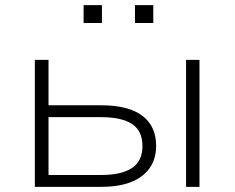

<svg xmlns="http://www.w3.org/2000/svg" viewBox="-20 -724 909 744"><path d="M115 0V-492H168V-316H372Q478 -316 531.5 -275.5Q585 -235 585 -159Q585 -109 560.5 -73.5Q536 -38 489 -19Q442 0 372 0ZM168 -46H373Q451 -46 491.5 -73Q532 -100 532 -158Q532 -217 491.5 -243.5Q451 -270 373 -270H168ZM701 0V-492H753V0ZM503 -635V-704H574V-635ZM304 -635V-704H375V-635Z"/></svg>

Font: Nunito Sans 7pt SemiExpanded ExtraLight
Style: Regular
Weight: 250
Width: 6
Designer: Vernon Adams
Foundry: Vernon Adams
Version: Version 3.101;gftools[0.9.27]